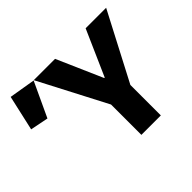

<svg xmlns="http://www.w3.org/2000/svg" viewBox="-390 -939 1159 1159"><g transform="rotate(-45 189.5 -360.0)"><path d="M383 -260V0H217V-259L-9 -693H173L301 -401H305L434 -693H609ZM-230 -494 -179 -720 -11 -692 -114 -471Z"/></g></svg>

Font: Qzxlaeiskcpccdgjqmyffctclhy
Style: Regular
Weight: 700
Monospace: yes
Designer: Carrois Corporate & Edenspiekermann
Foundry: Carrois Corporate GbR & Edenspiekermann AG
Version: Version 2.001